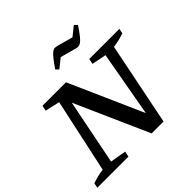

<svg xmlns="http://www.w3.org/2000/svg" viewBox="-218 -1106 1312 1312"><g transform="rotate(-45 437.5 -450.0)"><path d="M584 -661H875L868 -625Q841 -616 815.5 -610Q790 -604 762 -600L641 0H526L271 -574L297 -577L194 -60L310 -40L302 0H1L8 -36Q35 -45 61 -51.5Q87 -58 114 -61L230 -598L124 -622L132 -661H359L613 -88L589 -86L681 -601L576 -622ZM389 -755 369 -775Q398 -817 416 -839.5Q434 -862 447 -871.5Q460 -881 470.5 -881Q481 -881 494 -878L608 -847L674 -900L694 -880Q667 -839 648.5 -816Q630 -793 617 -784Q604 -775 592.5 -774Q581 -773 569 -777L455 -808Z"/></g></svg>

Font: Piazzolla Thin SemiBold
Style: Italic
Weight: 600
Italic angle: -11.3°
Version: Version 2.005